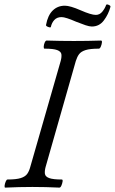

<svg xmlns="http://www.w3.org/2000/svg" viewBox="-20 -853 524 876"><path d="M4 3Q0 3 1 -6Q2 -15 6 -24.5Q10 -34 14 -34Q54 -34 74.5 -40.5Q95 -47 104 -59.5Q113 -72 118 -91L257 -575Q262 -594 260 -606Q258 -618 241 -624.5Q224 -631 183 -631Q179 -631 179.5 -640.5Q180 -650 184 -659Q188 -668 193 -668Q224 -667 255 -666.5Q286 -666 317 -666Q348 -666 379 -666.5Q410 -667 441 -668Q446 -668 445 -659Q444 -650 440 -640.5Q436 -631 431 -631Q391 -631 370.5 -624.5Q350 -618 341 -606Q332 -594 326 -575L188 -91Q183 -72 185 -59.5Q187 -47 204.5 -40.5Q222 -34 262 -34Q267 -34 265.5 -24.5Q264 -15 260 -6Q256 3 251 3Q190 0 128 0Q67 0 4 3ZM212 -730Q211 -726 200 -730Q189 -734 190 -739Q198 -783 220.5 -805Q243 -827 276 -827Q300 -827 348 -806Q396 -785 417 -785Q435 -785 447 -800Q459 -815 464 -830Q466 -835 475.5 -831Q485 -827 484 -822Q475 -788 454 -760Q433 -732 399 -732Q388 -732 370 -738Q352 -744 327 -754Q279 -775 261 -775Q240 -775 228 -762Q216 -749 212 -730Z"/></svg>

Font: Junicode
Style: Italic
Weight: 400
Italic angle: -11°
Designer: Peter S. Baker
Version: Version 2.100; ttfautohint (v1.8.4)